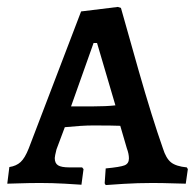

<svg xmlns="http://www.w3.org/2000/svg" viewBox="-20 -528 566 554"><path d="M282 1 285 -42Q327 -46 339.5 -51Q352 -56 352 -71Q352 -84 346 -100L327 -165Q306 -166 248 -166Q217 -166 167 -161L143 -97Q138 -77 138 -72Q138 -57 147.5 -51Q157 -45 180 -45H217L221 -40L215 5Q204 4 167 2Q130 0 97 0Q64 0 37 1Q10 2 1 2L7 -46Q27 -49 39.5 -60.5Q52 -72 63 -100L214 -495L320 -508L329 -505Q341 -461 380 -324.5Q419 -188 450 -100Q459 -71 473.5 -59.5Q488 -48 519 -45L522 -40L516 2Q506 2 477.5 1Q449 0 419 0Q377 0 336.5 2.5Q296 5 285 6ZM247 -221Q286 -221 313 -224L260 -404H250L185 -221Z"/></svg>

Font: Alegreya SC Medium
Style: Regular
Weight: 500
Designer: Juan Pablo del Peral
Foundry: Huerta Tipografica
Version: Version 2.007; ttfautohint (v1.6)